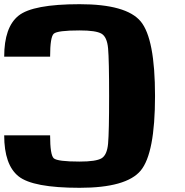

<svg xmlns="http://www.w3.org/2000/svg" viewBox="-20 -895 884 915"><path d="M0 -250H218.8Q218.8 -156.2 236.3 -140.6Q253.9 -125 359.4 -125Q437.5 -125 463.9 -140.6Q490.2 -156.2 495.1 -210.9Q500 -265.6 500 -437.5Q500 -609.4 495.1 -664.1Q490.2 -718.8 463.9 -734.4Q437.5 -750 359.4 -750Q253.9 -750 236.3 -734.4Q218.8 -718.8 218.8 -625H0Q0 -765.6 68.4 -820.3Q136.7 -875 359.4 -875Q582 -875 650.4 -793Q718.8 -710.9 718.8 -437.5Q718.8 -164.1 650.4 -82Q582 0 359.4 0Q136.7 0 68.4 -54.7Q0 -109.4 0 -250Z"/></svg>

Font: CraftyPE
Style: Regular
Weight: 400
Designer: Erek Butcher
Foundry: Haunted Coop
Version: Version 0.018;April 4, 2024;FontCreator 15.0.0.2962 64-bit